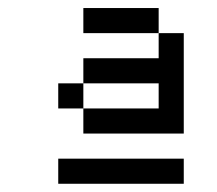

<svg xmlns="http://www.w3.org/2000/svg" viewBox="-20 -770 540 478"><path d="M375 -687.5H187.5V-750H375ZM125 -375H437.5V-312.5H125ZM125 -562.5H187.5V-500H125ZM187.5 -500H375V-562.5H187.5V-625H375V-687.5H437.5V-437.5H187.5Z"/></svg>

Font: ChillBitmapSE 16px
Style: Regular
Weight: 400
Designer: Designed by Warren2060
Foundry: ChillType
Version: Version 1.000